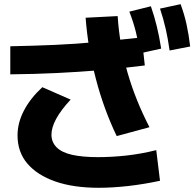

<svg xmlns="http://www.w3.org/2000/svg" viewBox="-20 -872 923 912"><path d="M63.3 -228.9Q63.3 -288.9 93.9 -347.2Q124.4 -405.6 181.1 -457.8L315.6 -398.9Q270 -350 247.2 -308.3Q224.4 -266.7 224.4 -232.2Q224.4 -196.7 248.9 -172.2Q273.3 -147.8 322.2 -136.7Q371.1 -125.6 445.6 -125.6Q511.1 -125.6 581.1 -133.3Q651.1 -141.1 722.2 -158.9L740 -13.3Q662.2 3.3 587.8 11.7Q513.3 20 448.9 20Q328.9 20 242.8 -10Q156.7 -40 110 -95Q63.3 -150 63.3 -228.9ZM28.9 -652.2Q142.2 -654.4 242.8 -658.9Q343.3 -663.3 443.3 -672.8Q543.3 -682.2 653.3 -694.4L667.8 -561.1Q554.4 -546.7 452.8 -538.3Q351.1 -530 247.8 -525Q144.4 -520 28.9 -518.9ZM534.4 -225.6Q504.4 -287.8 479.4 -356.1Q454.4 -424.4 435.6 -496.7Q416.7 -568.9 404.4 -641.7Q392.2 -714.4 386.7 -787.8L538.9 -795.6Q543.3 -726.7 555 -660Q566.7 -593.3 585.6 -527.8Q604.4 -462.2 630.6 -397.2Q656.7 -332.2 690 -267.8ZM645.6 -618.9Q636.7 -675.6 625 -721.7Q613.3 -767.8 594.4 -816.7L696.7 -842.2Q713.3 -794.4 725 -746.1Q736.7 -697.8 745.6 -641.1ZM785.6 -632.2Q777.8 -687.8 767.2 -734.4Q756.7 -781.1 740 -831.1L837.8 -852.2Q855.6 -804.4 866.1 -756.1Q876.7 -707.8 883.3 -651.1Z"/></svg>

Font: Paperlogy 8 ExtraBold
Style: Regular
Weight: 800
Designer: redesigned by Lee Juim, glyphs from Gmarket Sans & Montserrat
Foundry: PT&
Version: Version 1.001